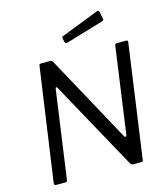

<svg xmlns="http://www.w3.org/2000/svg" viewBox="-136 -1069 1029 1175"><g transform="rotate(-15 378.5 -481.5)"><path d="M716 -742Q726 -742 725 -730L624 -10Q623 0 612 0H563Q557 0 552 -2Q547 -4 543 -11L235 -571Q231 -578 227 -577Q223 -576 222 -567L144 -11Q143 -5 140.5 -2.5Q138 0 130 0H72Q66 0 63 -4Q60 -8 61 -15L163 -731Q164 -738 166 -740Q168 -742 175 -742H233Q240 -742 244 -739.5Q248 -737 251 -730L550 -182Q555 -174 560.5 -175Q566 -176 567 -186L643 -732Q645 -738 647 -740Q649 -742 655 -742ZM603 -955 612 -910Q614 -904 612.5 -900.5Q611 -897 602 -894L364 -823Q357 -821 353 -824Q349 -827 348 -833L343 -855Q341 -866 347 -868L591 -963Q595 -964 598.5 -962.5Q602 -961 603 -955Z"/></g></svg>

Font: Libre Franklin
Style: Italic
Weight: 400
Italic angle: -8°
Designer: Pablo Impallari, Rodrigo Fuenzalida, Nhung Nguyen
Foundry: Impallari Type
Version: Version 3.000